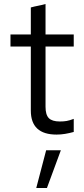

<svg xmlns="http://www.w3.org/2000/svg" viewBox="-20 -659 418 953"><path d="M32 0ZM133 -110V-428H32V-488H133V-622Q151 -627 169.5 -630.5Q188 -634 206 -639V-488H346V-428H206V-129Q206 -89 222.5 -72.5Q239 -56 277 -56Q296 -56 310.5 -58.5Q325 -61 346 -69V-4Q324 2 303 5.5Q282 9 261 9Q133 9 133 -110ZM209 87H282L213 274H160Z"/></svg>

Font: Rosa Sans Light
Style: Regular
Weight: 300
Designer: Pentagram / MCKL
Foundry: Pentagram / MCKL
Version: Version 1.005;September 16, 2019;FontCreator 11.5.0.2425 64-